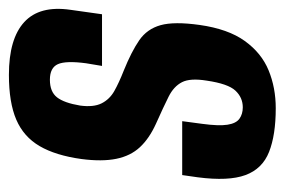

<svg xmlns="http://www.w3.org/2000/svg" viewBox="-124 -508 639 431"><g transform="rotate(-90 195.5 -292.5)"><path d="M168 7Q108 7 70 -8Q32 -23 18 -61Q4 -99 13 -168L18 -203H139L133 -158Q128 -121 131 -101.5Q134 -82 144.5 -74.5Q155 -67 170 -67Q192 -67 207.5 -83.5Q223 -100 230 -148Q236 -185 226.5 -203.5Q217 -222 194 -233.5Q171 -245 133 -262Q100 -277 80.5 -298Q61 -319 54.5 -351Q48 -383 54 -429Q62 -487 83 -523Q104 -559 142.5 -575.5Q181 -592 243 -592Q324 -592 361.5 -557.5Q399 -523 389 -454L379 -383Q350 -383 321 -383Q292 -383 263 -383L269 -419Q275 -464 267 -482Q259 -500 232 -500Q205 -500 192.5 -484Q180 -468 174 -432Q170 -402 179 -384Q188 -366 206.5 -355.5Q225 -345 253 -334Q295 -317 320.5 -299.5Q346 -282 354.5 -251.5Q363 -221 355 -164Q346 -100 319 -62.5Q292 -25 253 -9Q214 7 168 7Z"/></g></svg>

Font: Alumni Sans
Style: Bold Italic
Weight: 700
Italic angle: -8°
Designer: Robert E. Leuschke
Foundry: Robert E. Leuschke
Version: Version 1.016